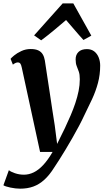

<svg xmlns="http://www.w3.org/2000/svg" viewBox="-55 -855 625 1126"><path d="M72.5 -459.5Q69 -476.5 63.8 -482.8Q58.5 -489 50.5 -489Q43.5 -489 36.2 -485.8Q29 -482.5 20.5 -476L7 -510Q11.5 -516 28 -529.8Q44.5 -543.5 70 -555.5Q95.5 -567.5 125 -567.5Q152.5 -567.5 169.5 -559.5Q186.5 -551.5 195.5 -536.5Q204.5 -521.5 208 -500.5Q215 -452.5 222.5 -404.8Q230 -357 237 -309.8Q244 -262.5 251.2 -215Q258.5 -167.5 266 -120L280 -11L325.5 -103.5Q343.5 -141.5 359.2 -178.2Q375 -215 387 -251Q399 -287 406 -321.8Q413 -356.5 413 -390Q413 -418.5 407 -435.2Q401 -452 394.8 -467.5Q388.5 -483 388.5 -507Q388.5 -534 405.5 -550.5Q422.5 -567 454.5 -567Q480.5 -567 497.8 -553.5Q515 -540 523.8 -517.8Q532.5 -495.5 532.5 -470.5Q532.5 -417 519.5 -368.5Q506.5 -320 485.2 -274Q464 -228 440.5 -181Q426 -149.5 407.5 -114.8Q389 -80 369 -45Q349 -10 329.5 22.2Q310 54.5 293 81.2Q276 108 263.5 126.5Q235.5 171.5 205.2 199Q175 226.5 140.5 239Q106 251.5 63.5 251.5Q36.5 251.5 6 245Q-24.5 238.5 -35 231.5L-3 143Q7 152 32.5 160.8Q58 169.5 85.5 169.5Q114.5 169.5 142.5 156Q170.5 142.5 198 113.2Q225.5 84 253.5 36H180ZM186.5 -618.5 145 -647.5 312.5 -835H375L480.5 -646L434.5 -620.5Q409 -648 383.8 -678Q358.5 -708 332.5 -737.5Q297 -707 260.2 -676.5Q223.5 -646 186.5 -618.5Z"/></svg>

Font: Merriweather
Style: Bold Italic
Weight: 700
Italic angle: -7.8°
Version: Version 2.101